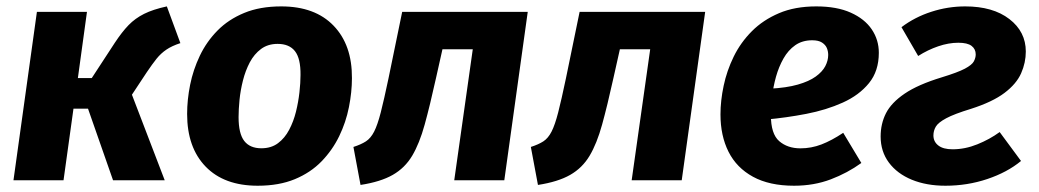

<svg xmlns="http://www.w3.org/2000/svg" viewBox="-20 -569 3278 606"><path d="M506.6 -548.8 549.3 -432.9Q522.6 -424.2 505.2 -412.4Q487.7 -400.5 474.1 -383.6Q460.6 -366.7 443.4 -341.2L396.4 -270.1L499.9 0H336.8L257.8 -226H211.9L180.5 0H22.5L96.5 -531.6H254.5L225.8 -322.7H269.7L342.4 -434Q364.9 -468.1 385.7 -489.6Q406.5 -511.1 434.9 -525.3Q463.2 -539.4 506.6 -548.8Z M793.4 17.2Q687.6 17.2 629.1 -43.1Q570.6 -103.4 570.6 -209.3Q570.6 -254.1 580.1 -301.4Q589.6 -348.7 610.7 -393Q631.8 -437.3 666.4 -472.5Q701 -507.7 750.8 -528.2Q800.5 -548.8 867.7 -548.8Q974.2 -548.8 1032.8 -488Q1091.5 -427.2 1090.8 -322.3Q1090.8 -278.4 1081.3 -230.8Q1071.9 -183.2 1050.6 -139.2Q1029.3 -95.2 994.9 -59.7Q960.5 -24.2 910.6 -3.5Q860.7 17.2 793.4 17.2ZM804.9 -101Q836.1 -101 857.5 -117.1Q878.9 -133.1 892.7 -159.4Q906.5 -185.6 914.1 -216.2Q921.7 -246.9 925.1 -277.5Q928.5 -308.2 928.5 -332.3Q929.1 -384.4 911 -407.5Q893 -430.5 856.2 -430.5Q825.7 -430.5 804 -414.5Q782.3 -398.4 768.4 -372.2Q754.6 -345.9 746.9 -315.3Q739.1 -284.7 736 -254Q733 -223.4 733 -199.3Q733 -147.2 750.9 -124.1Q768.8 -101 804.9 -101Z M1249.4 -531.6H1645.7L1571.7 0H1413.7L1472.2 -413.6H1376.5L1355.9 -321.6Q1336.9 -235.6 1320.4 -175.8Q1303.9 -116 1281 -77.5Q1258 -38.9 1219.6 -17Q1181.1 5 1117.9 14.7L1095.5 -105.2Q1119.5 -112.9 1134.9 -122.8Q1150.2 -132.7 1160.9 -153.7Q1171.6 -174.6 1181.8 -214.3Q1192 -254 1206.1 -321.2Z M1809.4 -531.6H2205.7L2131.7 0H1973.7L2032.2 -413.6H1936.5L1915.9 -321.6Q1896.9 -235.6 1880.4 -175.8Q1863.9 -116 1841 -77.5Q1818 -38.9 1779.6 -17Q1741.1 5 1677.9 14.7L1655.5 -105.2Q1679.5 -112.9 1694.9 -122.8Q1710.2 -132.7 1720.9 -153.7Q1731.6 -174.6 1741.8 -214.3Q1752 -254 1766.1 -321.2Z M2556.2 -548.8Q2621.3 -548.8 2665.1 -529.1Q2709 -509.5 2731.4 -476.4Q2753.8 -443.3 2753.8 -402.4Q2753.8 -344.7 2722.7 -306.6Q2691.6 -268.4 2639.8 -245.1Q2588 -221.8 2524.8 -209.6Q2461.6 -197.4 2397.8 -191.7L2410 -289.1Q2462.5 -291.8 2498 -302Q2533.4 -312.1 2554.5 -327.3Q2575.6 -342.5 2584.8 -360.1Q2594 -377.8 2594 -395.5Q2594 -407.2 2589.7 -417.5Q2585.3 -427.7 2574.3 -434.8Q2563.4 -441.9 2543.5 -441.9Q2512.3 -441.9 2489.9 -426.2Q2467.6 -410.5 2452.8 -384.3Q2438 -358.1 2429.2 -326.7Q2420.5 -295.2 2416.8 -263.6Q2413.1 -232 2413.1 -205.9Q2413.1 -146.2 2439.4 -123.5Q2465.7 -100.8 2506.3 -100.8Q2540.7 -100.8 2572.7 -113.1Q2604.8 -125.4 2641.4 -149.8L2698.6 -54.6Q2655 -23 2602 -2.9Q2549 17.2 2486.2 17.2Q2408.5 17.2 2356.7 -11.1Q2304.9 -39.3 2279.4 -90Q2254 -140.6 2254 -207.9Q2254 -250.9 2264 -298.2Q2273.9 -345.5 2295.7 -390.2Q2317.5 -434.8 2353.1 -470.5Q2388.6 -506.1 2438.8 -527.4Q2489 -548.8 2556.2 -548.8Z M3026.3 -548.8Q3114.1 -548.8 3165.9 -508.8Q3217.7 -468.9 3217.7 -406.4Q3217.7 -371.2 3202.9 -337.7Q3188.2 -304.3 3150.5 -275.8Q3112.9 -247.3 3044.4 -225.4Q2991.7 -209.3 2966.4 -195.7Q2941.1 -182.1 2933.6 -169.2Q2926.1 -156.3 2926.1 -141.5Q2926.1 -121.9 2941.5 -109.9Q2956.8 -97.8 2986.6 -97.8Q3026 -97.8 3064.7 -113.5Q3103.5 -129.1 3135.2 -152.2L3202.6 -60.9Q3159.1 -25 3096.1 -3.9Q3033.2 17.2 2964 17.2Q2904.2 17.2 2858 -1.7Q2811.8 -20.7 2785.6 -55.8Q2759.5 -90.9 2759.5 -138.2Q2759.5 -178.2 2776.3 -211.5Q2793.2 -244.8 2835.2 -273.4Q2877.2 -302 2952.6 -325Q3002.7 -340.3 3025.3 -352.2Q3047.8 -364.2 3053.7 -375.3Q3059.6 -386.5 3059.6 -397.3Q3059.6 -414.2 3046.5 -424.2Q3033.5 -434.1 3004.7 -434.1Q2974.2 -434.1 2941.3 -422.9Q2908.5 -411.7 2878 -392.3L2825.3 -483.2Q2867 -514.9 2919.4 -531.8Q2971.7 -548.8 3026.3 -548.8Z"/></svg>

Font: Fira Sans Variable
Style: Italic
Weight: 397
Italic angle: -8°
Designer: Carrois Corporate & Edenspiekermann AG
Foundry: Carrois Corporate GbR & Edenspiekermann AG
Version: Version 4.202